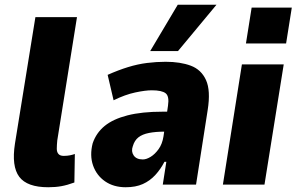

<svg xmlns="http://www.w3.org/2000/svg" viewBox="-20 -777 1248 808"><path d="M183 11Q94 11 61 -33Q28 -77 43 -173L129 -705H304L221 -186Q219 -165 219 -151Q219 -137 226 -129Q233 -121 248 -121Q263 -121 275 -123.5Q287 -126 295 -129L293 -9Q263 2 238 6.5Q213 11 183 11Z M509 11Q458 11 422 -14Q386 -39 371.5 -81Q357 -123 370 -174Q385 -218 420.5 -247Q456 -276 516.5 -291.5Q577 -307 664 -307H709L696 -223H673Q635 -223 607 -217.5Q579 -212 562.5 -199Q546 -186 539 -162Q531 -140 542.5 -123Q554 -106 581 -106Q596 -106 614 -117Q632 -128 647.5 -149.5Q663 -171 668 -203L687 -332Q693 -372 677 -384.5Q661 -397 619 -397Q592 -397 549.5 -388Q507 -379 458 -355L433 -462Q478 -482 518.5 -494.5Q559 -507 598.5 -512Q638 -517 677 -517Q739 -517 783 -500.5Q827 -484 847 -440Q867 -396 854 -314L805 0H665L680 -96H672Q656 -65 633.5 -40.5Q611 -16 581 -2.5Q551 11 509 11ZM612 -562 728 -757H891L729 -562Z M1015 -594 1039 -745H1208L1184 -594ZM918 0 998 -506H1174L1093 0Z"/></svg>

Font: Nunito Sans 7pt Condensed Black
Style: Italic
Weight: 900
Width: 3
Italic angle: -9°
Designer: Vernon Adams
Foundry: Vernon Adams
Version: Version 3.101;gftools[0.9.27]